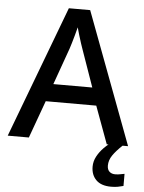

<svg xmlns="http://www.w3.org/2000/svg" viewBox="-62 -765 779 1041"><g transform="rotate(5 328.0 -245.0)"><path d="M539 0 464 -204H189L115 0H0L270 -717H386L655 0ZM364 -499Q360 -510 352.5 -532.5Q345 -555 338 -579Q331 -603 327 -618Q322 -598 315.5 -574.5Q309 -551 303 -531Q297 -511 293 -499L222 -300H434ZM555 114Q555 136 567 147Q579 158 598 158Q615 158 627.5 155Q640 152 649 151V217Q634 221 619 224Q604 227 582 227Q528 227 500.5 199.5Q473 172 473 127Q473 98 487.5 71Q502 44 524.5 21.5Q547 -1 571 -16L625 0Q591 32 573 58.5Q555 85 555 114Z"/></g></svg>

Font: Noto Sans Nag Mundari Medium
Style: Regular
Weight: 500
Version: Version 1.000